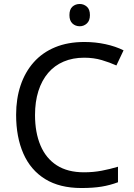

<svg xmlns="http://www.w3.org/2000/svg" viewBox="-20 -935 672 965"><path d="M403 -645Q346 -645 300 -625.5Q254 -606 222 -568.5Q190 -531 173 -477.5Q156 -424 156 -357Q156 -269 183.5 -204Q211 -139 265.5 -104Q320 -69 402 -69Q449 -69 491 -77Q533 -85 573 -97V-19Q533 -4 490.5 3Q448 10 389 10Q280 10 207 -35Q134 -80 97.5 -163Q61 -246 61 -358Q61 -439 83.5 -506Q106 -573 149.5 -622Q193 -671 257 -697.5Q321 -724 404 -724Q459 -724 510 -713Q561 -702 601 -682L565 -606Q532 -621 491.5 -633Q451 -645 403 -645ZM381 -915Q401 -915 416.5 -901.5Q432 -888 432 -859Q432 -831 416.5 -817Q401 -803 381 -803Q359 -803 344 -817Q329 -831 329 -859Q329 -888 344 -901.5Q359 -915 381 -915Z"/></svg>

Font: Noto Sans Khmer UI
Style: Regular
Weight: 400
Designer: Danh Hong and the Monotype Design Team
Foundry: Monotype Imaging Inc.
Version: Version 2.002